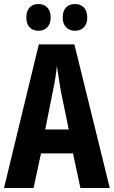

<svg xmlns="http://www.w3.org/2000/svg" viewBox="-20 -935 566 955"><path d="M380 0 343 -172H184L147 0H0L173 -714H350L526 0ZM283 -480Q271 -551 263 -608Q258 -552 243 -482L205 -291H322ZM111 -848Q111 -881 127.5 -898Q144 -915 171 -915Q199 -915 215.5 -897.5Q232 -880 232 -848Q232 -817 215.5 -799.5Q199 -782 171 -782Q144 -782 127.5 -799Q111 -816 111 -848ZM292 -848Q292 -881 308.5 -898Q325 -915 353 -915Q381 -915 397.5 -897.5Q414 -880 414 -848Q414 -817 397.5 -799.5Q381 -782 353 -782Q325 -782 308.5 -799.5Q292 -817 292 -848Z"/></svg>

Font: Noto Sans Myanmar ExtraCondensed
Style: Bold
Weight: 700
Width: 2
Designer: Monotype Design Team
Foundry: Monotype Imaging Inc.
Version: Version 2.107; ttfautohint (v1.8.4.7-5d5b)